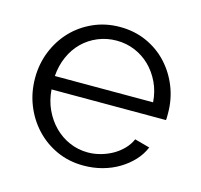

<svg xmlns="http://www.w3.org/2000/svg" viewBox="-84 -621 756 723"><g transform="rotate(15 293.5 -260.0)"><path d="M300 10Q243 10 195.5 -11.5Q148 -33 113 -70.5Q78 -108 58.5 -157Q39 -206 39 -262Q39 -317 58.5 -365.5Q78 -414 112.5 -450.5Q147 -487 195 -508.5Q243 -530 299 -530Q356 -530 403.5 -508.5Q451 -487 485 -450Q519 -413 538 -365Q557 -317 557 -263Q557 -255 557 -247Q557 -239 556 -236H110Q113 -194 129.5 -158.5Q146 -123 172 -97Q198 -71 231.5 -56.5Q265 -42 303 -42Q328 -42 353 -49Q378 -56 399 -68Q420 -80 437 -97.5Q454 -115 463 -136L522 -120Q510 -91 488 -67.5Q466 -44 437 -26.5Q408 -9 373 0.5Q338 10 300 10ZM492 -288Q489 -330 472.5 -364.5Q456 -399 430.5 -424Q405 -449 371.5 -463Q338 -477 300 -477Q262 -477 228 -463Q194 -449 168.5 -424Q143 -399 127.5 -364Q112 -329 109 -288Z"/></g></svg>

Font: PTCRaleway
Style: Regular
Weight: 400
Designer: Matt McInerney, Pablo Impallari, Rodrigo Fuenzalida
Foundry: Matt McInerney, Pablo Impallari, Rodrigo Fuenzalida
Version: Version 3.000g; ttfautohint (v1.5) -l 8 -r 28 -G 28 -x 14 -D